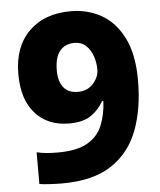

<svg xmlns="http://www.w3.org/2000/svg" viewBox="-53 -770 688 825"><g transform="rotate(-5 291.5 -357.0)"><path d="M545 -403Q545 -280 509.5 -187Q474 -94 394.5 -42Q315 10 182 10Q160 10 131.5 8.5Q103 7 84 4V-133Q104 -128 126 -126Q148 -124 174 -124Q257 -124 302.5 -150Q348 -176 367 -222Q386 -268 389 -327H383Q363 -291 329 -267.5Q295 -244 234 -244Q143 -244 89 -304Q35 -364 35 -474Q35 -591 101.5 -657.5Q168 -724 283 -724Q356 -724 415.5 -690Q475 -656 510 -585Q545 -514 545 -403ZM287 -587Q247 -587 224 -560Q201 -533 201 -475Q201 -429 221.5 -402.5Q242 -376 284 -376Q325 -376 350 -404Q375 -432 375 -465Q375 -494 365.5 -522Q356 -550 336.5 -568.5Q317 -587 287 -587Z"/></g></svg>

Font: Noto Sans Meetei Mayek ExtraBold
Style: Regular
Weight: 800
Designer: Monotype Design Team and Neelakash Kshetrimayum
Foundry: Monotype Imaging Inc.
Version: Version 2.002; ttfautohint (v1.8.4.7-5d5b)